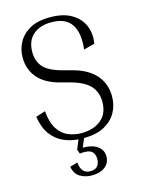

<svg xmlns="http://www.w3.org/2000/svg" viewBox="-133 -769 807 1071"><g transform="rotate(-15 270.0 -233.5)"><path d="M367 141Q367 179 338 201Q309 223 262 223Q225 223 195 205.5Q165 188 157 145L201 132Q205 168 220 183Q235 198 260 198Q289 198 301.5 182Q314 166 314 141Q314 117 301 101.5Q288 86 253 86Q238 86 228 88L219 63L241 9Q196 6 155.5 -12Q115 -30 86 -68.5Q57 -107 46 -173L101 -191Q107 -124 131.5 -86.5Q156 -49 192 -34.5Q228 -20 267 -20Q338 -20 381 -56Q424 -92 424 -159Q424 -215 390.5 -252Q357 -289 274 -311L221 -325Q139 -347 98.5 -395.5Q58 -444 58 -512Q58 -558 79.5 -598.5Q101 -639 146 -664.5Q191 -690 262 -690Q341 -690 389 -660.5Q437 -631 455.5 -584Q474 -537 464 -483L401 -467Q412 -560 379 -610.5Q346 -661 263 -661Q196 -661 157 -626.5Q118 -592 118 -527Q118 -476 147 -441.5Q176 -407 255 -386L308 -372Q395 -349 439.5 -298.5Q484 -248 484 -174Q484 -123 460.5 -81.5Q437 -40 390.5 -15Q344 10 273 10L252 60H256Q306 60 336.5 81.5Q367 103 367 141Z"/></g></svg>

Font: Inria Serif Light
Style: Regular
Weight: 300
Designer: Black Foundry Team
Foundry: Black Foundry
Version: Version 1.000; ttfautohint (v1.8.3)